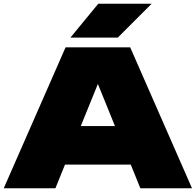

<svg xmlns="http://www.w3.org/2000/svg" viewBox="-23 -1002 1042 1022"><path d="M670 -750 999 0H724L673 -126H323L272 0H-3L326 -750ZM407 -331H589L498 -555ZM500 -982H784L604 -802H352Z"/></svg>

Font: Bounded
Style: Regular
Weight: 900
Designer: Vlad Churkin
Version: Version 1.0